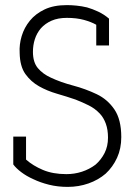

<svg xmlns="http://www.w3.org/2000/svg" viewBox="-20 -724 518 752"><path d="M394 -44Q422 -70 438.5 -106Q455 -142 455 -187Q455 -256 428 -295.5Q401 -335 359 -355Q315 -376 266 -389Q217 -402 179 -420Q148 -434 128.5 -457Q109 -480 109 -521Q109 -547 116.5 -570.5Q124 -594 140 -613Q157 -632 182 -643Q207 -654 242 -654Q280 -654 309 -646Q338 -638 357 -627V-546H407V-651Q387 -668 364.5 -678.5Q342 -689 321 -695Q300 -700 279.5 -702Q259 -704 242 -704Q190 -704 154.5 -687Q119 -670 97 -643Q75 -616 65 -583Q55 -550 57 -517Q58 -464 79.5 -434Q101 -404 133 -386Q165 -368 203 -357Q241 -346 276 -334Q304 -323 328 -311Q352 -299 371 -279Q386 -263 394.5 -239.5Q403 -216 403 -185Q403 -151 389.5 -124.5Q376 -98 354 -79Q330 -61 301 -51.5Q272 -42 240 -42Q187 -42 148 -58.5Q109 -75 82 -99V-189H32V-80Q43 -65 63.5 -49.5Q84 -34 111 -22Q138 -9 172 -0.5Q206 8 245 8Q288 8 326.5 -5.5Q365 -19 394 -44Z"/></svg>

Font: Josefin Slab Medium
Style: Regular
Weight: 500
Designer: Santiago Orozco
Foundry: Typemade
Version: Version 2.000